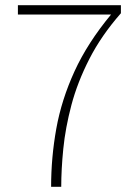

<svg xmlns="http://www.w3.org/2000/svg" viewBox="-20 -720 535 740"><path d="M177 0Q177 -113 197 -224.2Q217 -335.5 267.2 -445.2Q317.5 -555 408 -664H49V-700H446V-669Q370.5 -583 324.5 -493Q278.5 -403 255.2 -315Q232 -227 224 -147Q216 -67 216 0Z"/></svg>

Font: Overpass Thin
Style: Regular
Weight: 250
Designer: Delve Withrington, Dave Bailey, Thomas Jockin
Foundry: Delve Fonts LLC
Version: Version 4.000